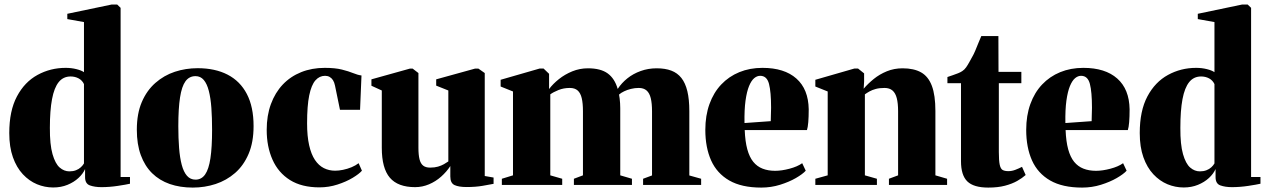

<svg xmlns="http://www.w3.org/2000/svg" viewBox="-20 -838 5741 870"><path d="M221 11.5Q183 11.5 147.5 -3.2Q112 -18 83.5 -48.5Q55 -79 38.5 -125.5Q22 -172 22 -235Q22 -336 56.8 -401.2Q91.5 -466.5 150 -498.5Q208.5 -530.5 277.5 -530.5Q303 -530.5 326 -524.8Q349 -519 360.5 -511V-738L285 -751.5V-775.5L486 -817.5H511L526.5 -802.5V-36H569V-5.5Q552 -1.5 514.2 4.2Q476.5 10 439.5 10Q409.5 10 387.5 2.2Q365.5 -5.5 365.5 -35.5V-72Q356 -50.5 335.5 -31.5Q315 -12.5 285.8 -0.5Q256.5 11.5 221 11.5ZM294.5 -61.5Q311 -61.5 324 -66.5Q337 -71.5 346.2 -80Q355.5 -88.5 360.5 -97.5V-457Q352.5 -474 336.2 -482.8Q320 -491.5 300 -491.5Q266.5 -491.5 246 -466Q225.5 -440.5 215.8 -389Q206 -337.5 206 -259Q205.5 -183 218 -139.5Q230.5 -96 250.5 -78.8Q270.5 -61.5 294.5 -61.5Z M600 -250Q600 -323 622.5 -375.5Q645 -428 684 -462.2Q723 -496.5 772.2 -512.8Q821.5 -529 875.5 -529Q954.5 -529 1011.2 -499.8Q1068 -470.5 1098.5 -412.2Q1129 -354 1129 -266.5Q1129 -193.5 1106.5 -140.8Q1084 -88 1045.2 -54.2Q1006.5 -20.5 957 -4.2Q907.5 12 853.5 12Q796 12 749.2 -4.2Q702.5 -20.5 669.2 -53.2Q636 -86 618 -135.2Q600 -184.5 600 -250ZM866 -24Q893 -24 909.5 -47.5Q926 -71 933.5 -121Q941 -171 941 -249.5Q941 -304.5 937.8 -349.2Q934.5 -394 926.2 -426.2Q918 -458.5 903.2 -475.8Q888.5 -493 866 -493Q837.5 -493 820.5 -469.8Q803.5 -446.5 795.8 -396.5Q788 -346.5 788 -266Q788 -212 791.5 -167.5Q795 -123 803.5 -91Q812 -59 827.2 -41.5Q842.5 -24 866 -24Z M1427.5 11Q1347 11 1294 -22.2Q1241 -55.5 1214.8 -114.5Q1188.5 -173.5 1188.5 -249.5Q1188.5 -314.5 1207.5 -366.2Q1226.5 -418 1261.2 -454.8Q1296 -491.5 1344.5 -511Q1393 -530.5 1451.5 -530.5Q1498.5 -530.5 1529.2 -522.8Q1560 -515 1580.8 -506.5Q1601.5 -498 1618 -496L1611.5 -340.5H1520.5L1498 -450Q1495 -465 1488.8 -474.8Q1482.5 -484.5 1473.5 -489.5Q1464.5 -494.5 1453 -494.5Q1427.5 -494.5 1409.2 -473.8Q1391 -453 1381.2 -406Q1371.5 -359 1371.5 -279Q1371.5 -221 1380.8 -180Q1390 -139 1407 -113.5Q1424 -88 1447.5 -76.2Q1471 -64.5 1498.5 -64.5Q1515 -64.5 1534.5 -68.5Q1554 -72.5 1572.8 -80.2Q1591.5 -88 1605 -98.5L1620 -64.5Q1607.5 -50 1578 -32.2Q1548.5 -14.5 1509.2 -1.8Q1470 11 1427.5 11Z M2094 9.5Q2059.5 9.5 2040 0.8Q2020.5 -8 2020.5 -38.5V-85.5Q2003.5 -59.5 1978.8 -37.5Q1954 -15.5 1923.8 -2.8Q1893.5 10 1861 10Q1783 10 1746.5 -32.8Q1710 -75.5 1710 -168.5V-428L1663 -449.5V-478.5L1837 -527H1850L1876 -507V-168.5Q1876 -136 1881 -116.2Q1886 -96.5 1897.5 -87.5Q1909 -78.5 1929 -78.5Q1949.5 -78.5 1964.8 -83Q1980 -87.5 1991.5 -94Q2003 -100.5 2011.5 -106.5V-428L1956.5 -450V-478.5L2132 -527H2148L2176.5 -507V-40.5L2216.5 -33.5V-5Q2198 -1.5 2166.8 4Q2135.5 9.5 2094 9.5Z M2254 0V-28L2304.5 -43.5V-423.5L2248.5 -446V-476.5L2425.5 -527.5H2443L2468 -503.5V-434.5Q2485.5 -458 2512.5 -479.5Q2539.5 -501 2573.2 -514.8Q2607 -528.5 2644 -528.5Q2702 -528.5 2733.8 -505.2Q2765.5 -482 2779 -435Q2796.5 -462 2822.8 -483Q2849 -504 2883 -516.2Q2917 -528.5 2955.5 -528.5Q2994 -528.5 3021.8 -518Q3049.5 -507.5 3067.5 -484.8Q3085.5 -462 3094.5 -425Q3103.5 -388 3103.5 -334.5V-43L3157 -28V0H2894V-28L2934.5 -43V-333.5Q2934.5 -369.5 2928.8 -393Q2923 -416.5 2909.8 -428Q2896.5 -439.5 2874.5 -439.5Q2856 -439.5 2839 -435.2Q2822 -431 2808 -424.2Q2794 -417.5 2785 -409.5Q2786.5 -402.5 2787.8 -391.8Q2789 -381 2789.8 -369.8Q2790.5 -358.5 2790.5 -347.5V-43.5L2843.5 -28V0H2580.5V-28L2621.5 -43.5V-334Q2621.5 -370 2616 -393.2Q2610.5 -416.5 2597.5 -428Q2584.5 -439.5 2562 -439.5Q2534 -439.5 2510.5 -430Q2487 -420.5 2473.5 -410.5V-43.5L2527.5 -28V0Z M3429.5 12Q3340.5 12 3284.5 -20.2Q3228.5 -52.5 3202.2 -111.2Q3176 -170 3176 -249.5Q3176 -314.5 3194.8 -366.5Q3213.5 -418.5 3248 -455Q3282.5 -491.5 3330 -511Q3377.5 -530.5 3435 -530.5Q3534 -530.5 3588.5 -482.2Q3643 -434 3644.5 -343Q3644.5 -308.5 3642.5 -284.5Q3640.5 -260.5 3636.5 -248.5H3354.5Q3356.5 -197 3366.2 -161.5Q3376 -126 3393.2 -104.8Q3410.5 -83.5 3435.5 -73.8Q3460.5 -64 3492.5 -64Q3521.5 -64 3557.5 -73.5Q3593.5 -83 3615 -98.5L3631 -64.5Q3617 -49 3586.2 -31.2Q3555.5 -13.5 3514.8 -0.8Q3474 12 3429.5 12ZM3353.5 -280.5 3472.5 -289Q3473 -305 3473.2 -319.2Q3473.5 -333.5 3474 -349.5Q3474 -421.5 3464.5 -458Q3455 -494.5 3424.5 -494.5Q3410.5 -494.5 3397.5 -483.8Q3384.5 -473 3374.2 -448.2Q3364 -423.5 3358.2 -382.5Q3352.5 -341.5 3353.5 -280.5Z M3730.5 -43.5V-423.5L3674.5 -446V-476.5L3851.5 -527.5H3868L3895.5 -505.5V-468.5L3893.5 -436Q3913 -459 3939.2 -480.2Q3965.5 -501.5 3998.5 -515Q4031.5 -528.5 4070 -528.5Q4121 -528.5 4153.8 -510Q4186.5 -491.5 4202.5 -449Q4218.5 -406.5 4218.5 -335V-43.5L4271.5 -28V0H4008V-28L4049.5 -43.5V-334Q4049.5 -370 4043.5 -393.2Q4037.5 -416.5 4024 -428Q4010.5 -439.5 3988 -439.5Q3965 -439.5 3948.5 -435Q3932 -430.5 3920 -423.8Q3908 -417 3899 -410.5V-43.5L3953.5 -28V0H3674.5V-28Z M4458 12Q4392 12 4363.2 -16Q4334.5 -44 4334.5 -107.5V-461H4273V-489Q4284.5 -493 4297 -497.2Q4309.5 -501.5 4321 -506Q4332.5 -510.5 4340.5 -516Q4350 -522 4357.8 -533Q4365.5 -544 4372.5 -557Q4379.5 -570 4386 -581.5Q4392 -591.5 4399 -608Q4406 -624.5 4413.2 -642.8Q4420.5 -661 4426.5 -674.5H4504L4504.5 -512.5H4608V-461H4506V-149Q4506 -110 4510 -91.5Q4514 -73 4523.2 -67.8Q4532.5 -62.5 4549.5 -62.5Q4565.5 -62.5 4581.5 -68.8Q4597.5 -75 4611 -82L4627.5 -45Q4612 -31 4589 -18Q4566 -5 4533.8 3.5Q4501.5 12 4458 12Z M4883.5 12Q4794.5 12 4738.5 -20.2Q4682.5 -52.5 4656.2 -111.2Q4630 -170 4630 -249.5Q4630 -314.5 4648.8 -366.5Q4667.5 -418.5 4702 -455Q4736.5 -491.5 4784 -511Q4831.5 -530.5 4889 -530.5Q4988 -530.5 5042.5 -482.2Q5097 -434 5098.5 -343Q5098.5 -308.5 5096.5 -284.5Q5094.5 -260.5 5090.5 -248.5H4808.5Q4810.5 -197 4820.2 -161.5Q4830 -126 4847.2 -104.8Q4864.5 -83.5 4889.5 -73.8Q4914.5 -64 4946.5 -64Q4975.5 -64 5011.5 -73.5Q5047.5 -83 5069 -98.5L5085 -64.5Q5071 -49 5040.2 -31.2Q5009.5 -13.5 4968.8 -0.8Q4928 12 4883.5 12ZM4807.5 -280.5 4926.5 -289Q4927 -305 4927.2 -319.2Q4927.5 -333.5 4928 -349.5Q4928 -421.5 4918.5 -458Q4909 -494.5 4878.5 -494.5Q4864.5 -494.5 4851.5 -483.8Q4838.5 -473 4828.2 -448.2Q4818 -423.5 4812.2 -382.5Q4806.5 -341.5 4807.5 -280.5Z M5343.5 11.5Q5305.5 11.5 5270 -3.2Q5234.5 -18 5206 -48.5Q5177.5 -79 5161 -125.5Q5144.5 -172 5144.5 -235Q5144.5 -336 5179.2 -401.2Q5214 -466.5 5272.5 -498.5Q5331 -530.5 5400 -530.5Q5425.5 -530.5 5448.5 -524.8Q5471.5 -519 5483 -511V-738L5407.5 -751.5V-775.5L5608.5 -817.5H5633.5L5649 -802.5V-36H5691.5V-5.5Q5674.5 -1.5 5636.8 4.2Q5599 10 5562 10Q5532 10 5510 2.2Q5488 -5.5 5488 -35.5V-72Q5478.5 -50.5 5458 -31.5Q5437.5 -12.5 5408.2 -0.5Q5379 11.5 5343.5 11.5ZM5417 -61.5Q5433.5 -61.5 5446.5 -66.5Q5459.5 -71.5 5468.8 -80Q5478 -88.5 5483 -97.5V-457Q5475 -474 5458.8 -482.8Q5442.5 -491.5 5422.5 -491.5Q5389 -491.5 5368.5 -466Q5348 -440.5 5338.2 -389Q5328.5 -337.5 5328.5 -259Q5328 -183 5340.5 -139.5Q5353 -96 5373 -78.8Q5393 -61.5 5417 -61.5Z"/></svg>

Font: Merriweather 120pt Black
Style: Regular
Weight: 900
Designer: Eben Sorkin
Foundry: Eben Sorkin
Version: Version 2.100